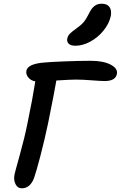

<svg xmlns="http://www.w3.org/2000/svg" viewBox="-20 -1019 650 1033"><path d="M386.2 -772.9Q361.3 -772.9 350.1 -783.2Q338.9 -793.5 341.8 -811Q344.7 -825.7 354.7 -836.4Q364.7 -847.2 388.2 -863.8Q416 -883.3 430.2 -900.1Q444.3 -917 459 -946.8Q473.1 -976.1 489.3 -987.5Q505.4 -999 526.9 -999Q556.6 -999 569.1 -981.2Q581.5 -963.4 576.2 -933.1Q567.4 -891.6 536.6 -854Q505.9 -816.4 465.1 -794.7Q424.3 -772.9 386.2 -772.9ZM97.2 -5.9Q74.7 -5.9 63.5 -28.3Q52.2 -50.8 58.1 -80.1Q59.1 -87.4 86.2 -184.6Q113.3 -281.7 127.9 -356Q155.3 -487.8 169.9 -581.1Q145.5 -585.4 131.8 -602.8Q118.2 -620.1 122.1 -639.2Q129.9 -674.3 211.9 -682.1Q245.1 -685.5 325.7 -688.7Q406.2 -691.9 469.2 -691.9Q535.2 -691.9 575 -671.4Q614.7 -650.9 608.9 -621.1Q601.6 -583 543 -583Q522.9 -583 473.1 -586.9Q423.3 -590.8 388.2 -590.8Q360.4 -590.8 283.2 -585.9Q275.4 -537.6 238.8 -356Q218.8 -261.7 197 -178.7Q175.3 -95.7 163.1 -61Q142.1 -5.9 97.2 -5.9Z"/></svg>

Font: Shantell Sans Irregular
Style: Italic
Weight: 500
Italic angle: -11.31°
Designer: Stephen Nixon, Anya Danilova, Shantell Martin
Foundry: Arrow Type
Version: Version 1.006;[9816181b4]